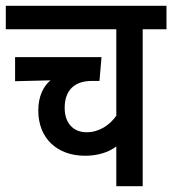

<svg xmlns="http://www.w3.org/2000/svg" viewBox="-20 -642 594 662"><path d="M554 -541V-622H0V-541H381V-243C358 -210 321 -186 279 -186C233 -186 203 -217 203 -270C203 -333 239 -363 297 -363H323L330 -445H32V-362L154 -365C129 -344 112 -309 112 -261C112 -164 178 -105 273 -105C316 -105 353 -116 381 -137V0H472V-541Z"/></svg>

Font: Noto Sans Devanagari Condensed Medium
Style: Regular
Weight: 500
Width: 3
Designer: Jelle Bosma - Monotype Design Team
Foundry: Monotype Imaging Inc.
Version: Version 2.004